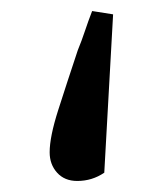

<svg xmlns="http://www.w3.org/2000/svg" viewBox="-20 -188 289 348"><path d="M185 -162 169 125Q147 140 120 140Q97 140 83.5 125Q70 110 70 88Q70 60 85.5 11.5Q101 -37 121 -97Q128 -114 134 -132Q140 -150 147 -168Z"/></svg>

Font: Source Serif Pro
Style: Regular
Weight: 400
Designer: Frank Grießhammer
Foundry: Adobe Systems Incorporated
Version: Version 2.000;PS 1.000;hotconv 16.6.51;makeotf.lib2.5.65220